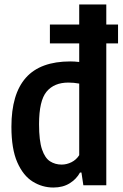

<svg xmlns="http://www.w3.org/2000/svg" viewBox="-20 -828 549 858"><path d="M218.5 10Q169 10 126.2 -16.5Q83.5 -43 57.2 -102.8Q31 -162.5 31 -261.5Q31 -408 95.8 -480.8Q160.5 -553.5 294.5 -553.5Q313 -553.5 334 -551V-634H203V-718.5H334V-808H455V-718.5H507.5V-634H455V0H352.5L344 -57H337.5Q321.5 -27.5 291.2 -8.8Q261 10 218.5 10ZM255.5 -92.5Q278 -92.5 299.5 -103.2Q321 -114 334 -134.5V-454.5Q310 -459 285.5 -459Q222 -459 188.2 -418.5Q154.5 -378 154.5 -273Q154.5 -199 167.8 -160.2Q181 -121.5 203.8 -107Q226.5 -92.5 255.5 -92.5Z"/></svg>

Font: Encode Sans Condensed Condensed SemiBold
Style: Regular
Weight: 600
Width: 3
Designer: Multiple Designers
Foundry: Impallari Type
Version: Version 3.000; ttfautohint (v1.8.3) -l 8 -r 50 -G 200 -x 14 